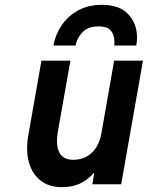

<svg xmlns="http://www.w3.org/2000/svg" viewBox="-20 -762 611 794"><path d="M235.6 12Q183.5 12 148.5 -14.9Q113.5 -41.8 99.8 -90.1Q86 -138.4 97 -202.2L151.4 -511H271.2L220.2 -223.2Q209.2 -162 225.1 -131.6Q241 -101.2 282.6 -101.2Q328.5 -101.2 359.4 -130.1Q390.3 -159 399.2 -210.2L452 -511H571.2L481.2 0H362L369.8 -48.4Q341.7 -17 309.8 -2.5Q277.9 12 235.6 12ZM200.8 -573.6Q208.8 -618.4 234.6 -656.8Q260.4 -695.1 302.3 -718.5Q344.3 -742 401.2 -742Q475 -742 510.8 -702.7Q546.6 -663.4 546.6 -608.4Q546.6 -600.3 545.9 -591.5Q545.1 -582.6 543.6 -573.6H452.4Q452.8 -577.2 453 -581.3Q453.2 -585.4 453.2 -589Q453.2 -615.7 439.5 -634.2Q425.8 -652.8 387 -652.8Q344.1 -652.8 321.1 -628.7Q298.1 -604.6 292.4 -573.6Z"/></svg>

Font: Overpass
Style: Italic
Weight: 400
Italic angle: -10°
Designer: Delve Withrington, Dave Bailey, Thomas Jockin
Foundry: Delve Fonts LLC
Version: Version 4.000